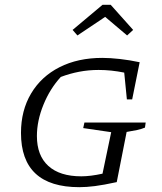

<svg xmlns="http://www.w3.org/2000/svg" viewBox="-20 -769 672 796"><path d="M309 7Q67 7 67 -218Q67 -311 109 -381.5Q151 -452 227 -490.5Q303 -529 404 -529Q436 -529 476.5 -524.5Q517 -520 559 -511L528 -357H506L495 -468Q441 -479 389 -479Q347 -479 308 -471.5Q269 -464 232 -450Q187 -401 160 -334.5Q133 -268 133 -205Q133 -124 180.5 -81Q228 -38 317 -38Q355 -38 405 -49L441 -221L325 -238L330 -261H584L581 -240Q567 -234 548.5 -230Q530 -226 505 -222L464 -14Q409 -2 373.5 2.5Q338 7 309 7ZM439 -749 532 -645 507 -622 416 -699 301 -622 281 -645 405 -749Z"/></svg>

Font: Piazzolla SC Light
Style: Italic
Weight: 300
Italic angle: -11.3°
Designer: Juan Pablo del Peral
Foundry: Huerta Tipografica
Version: Version 1.330